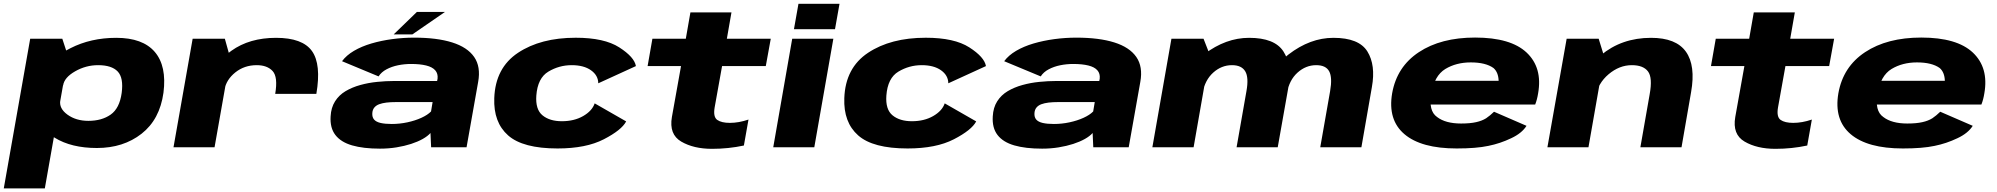

<svg xmlns="http://www.w3.org/2000/svg" viewBox="-56 -800 10846 1043"><path d="M-35.5 223.5H187.5L314 -493.5L282.5 -589.5H108ZM470.5 4Q614 4 713 -73.5Q812 -151 832 -296.5Q850.5 -441 785 -517.8Q719.5 -594.5 575.5 -594.5Q437 -594.5 326.8 -538.2Q216.5 -482 208 -432.5L287 -336.5Q293.5 -379 352 -412.5Q410.5 -446 477 -446Q550.5 -446 583.2 -411.8Q616 -377.5 605 -295Q593.5 -211.5 545.2 -177.5Q497 -143.5 424 -143.5Q357 -143.5 310.5 -177.2Q264 -211 271.5 -254.5L159.5 -157Q150 -108 240.8 -52Q331.5 4 470.5 4Z M1439 -290H1662.5Q1690 -450.5 1638.8 -522.5Q1587.5 -594.5 1443.5 -594.5Q1299 -594.5 1201 -524.2Q1103 -454 1089 -374.5L1163.5 -313.5Q1173.5 -367.5 1222.5 -406.8Q1271.5 -446 1338.5 -446Q1395.5 -446 1425 -414Q1454.5 -382 1439 -290ZM886.5 0H1109.5L1195 -483.5L1165.5 -589.5H990.5Z M2008 7.5Q2055 7.5 2098 0.5Q2141 -6.5 2177.2 -18.2Q2213.5 -30 2240.5 -45.2Q2267.5 -60.5 2282.5 -77.5L2286 0H2478.5L2541.5 -355Q2556.5 -437.5 2519.8 -490.5Q2483 -543.5 2400.2 -569.5Q2317.5 -595.5 2194 -595.5Q2134 -595.5 2074.5 -587.5Q2015 -579.5 1961.5 -563.8Q1908 -548 1866.8 -523.8Q1825.5 -499.5 1802 -467.5L2000.5 -385Q2015.5 -408.5 2043.8 -423.5Q2072 -438.5 2106.5 -445.5Q2141 -452.5 2177 -452.5Q2226 -452.5 2259.2 -444.2Q2292.5 -436 2308.2 -418.2Q2324 -400.5 2321 -372.5L2318.5 -360H2084Q2040.5 -360 1993 -355.2Q1945.5 -350.5 1901.2 -338.2Q1857 -326 1821.2 -304.8Q1785.5 -283.5 1764 -249.5Q1742.5 -215.5 1740 -168Q1736 -105.5 1765.8 -66.8Q1795.5 -28 1856.8 -10.2Q1918 7.5 2008 7.5ZM2072 -126.5Q2036 -126.5 2011.8 -132Q1987.5 -137.5 1976.2 -150.5Q1965 -163.5 1966.5 -185.5Q1967.5 -203.5 1977.2 -215.5Q1987 -227.5 2003.8 -233.8Q2020.5 -240 2043.5 -242.8Q2066.5 -245.5 2095.5 -245.5H2294L2285.5 -194.5Q2267 -175.5 2233 -160Q2199 -144.5 2157 -135.5Q2115 -126.5 2072 -126.5ZM2082.5 -613H2184L2361 -735H2208.5Z M2973 6.5Q3127.5 6.5 3224.2 -43.5Q3321 -93.5 3345.5 -140.5L3174.5 -238.5Q3160.5 -197.5 3111.8 -169.5Q3063 -141.5 2996 -141.5Q2930 -141.5 2891 -173.5Q2852 -205.5 2857.5 -281Q2864.5 -376 2923 -411Q2981.5 -446 3049.5 -446Q3115.5 -446 3154.5 -418.2Q3193.5 -390.5 3194 -347.5L3398.5 -441Q3390 -490 3308.2 -542.5Q3226.5 -595 3071.5 -595Q2881 -595 2758 -513.2Q2635 -431.5 2629 -267Q2624 -135.5 2704.2 -64.5Q2784.5 6.5 2973 6.5Z M3812 8.5Q3901 8.5 3985 -9.5L4010 -150.5Q3957 -132.5 3909 -132.5Q3863.5 -132.5 3840.5 -148.5Q3817.5 -164.5 3826 -215.5L3866.5 -441H4104L4131 -589.5H3892.5L3917.5 -732.5H3694.5L3669.5 -589.5H3488L3462 -441H3643.5L3594 -164.5Q3577.5 -70 3644.8 -30.8Q3712 8.5 3812 8.5Z M4144.5 0H4367.5L4471 -589.5H4247.5ZM4281.5 -779.5 4257 -641.5H4480L4504.5 -779.5Z M4874.5 6.5Q5029 6.5 5125.8 -43.5Q5222.5 -93.5 5247 -140.5L5076 -238.5Q5062 -197.5 5013.2 -169.5Q4964.5 -141.5 4897.5 -141.5Q4831.5 -141.5 4792.5 -173.5Q4753.5 -205.5 4759 -281Q4766 -376 4824.5 -411Q4883 -446 4951 -446Q5017 -446 5056 -418.2Q5095 -390.5 5095.5 -347.5L5300 -441Q5291.5 -490 5209.8 -542.5Q5128 -595 4973 -595Q4782.5 -595 4659.5 -513.2Q4536.5 -431.5 4530.5 -267Q4525.5 -135.5 4605.8 -64.5Q4686 6.5 4874.5 6.5Z M5605 7.5Q5652 7.5 5695 0.5Q5738 -6.5 5774.2 -18.2Q5810.5 -30 5837.5 -45.2Q5864.5 -60.5 5879.5 -77.5L5883 0H6075.5L6138.5 -355Q6153.5 -437.5 6116.8 -490.5Q6080 -543.5 5997.2 -569.5Q5914.5 -595.5 5791 -595.5Q5731 -595.5 5671.5 -587.5Q5612 -579.5 5558.5 -563.8Q5505 -548 5463.8 -523.8Q5422.5 -499.5 5399 -467.5L5597.5 -385Q5612.5 -408.5 5640.8 -423.5Q5669 -438.5 5703.5 -445.5Q5738 -452.5 5774 -452.5Q5823 -452.5 5856.2 -444.2Q5889.5 -436 5905.2 -418.2Q5921 -400.5 5918 -372.5L5915.5 -360H5681Q5637.5 -360 5590 -355.2Q5542.5 -350.5 5498.2 -338.2Q5454 -326 5418.2 -304.8Q5382.5 -283.5 5361 -249.5Q5339.5 -215.5 5337 -168Q5333 -105.5 5362.8 -66.8Q5392.5 -28 5453.8 -10.2Q5515 7.5 5605 7.5ZM5669 -126.5Q5633 -126.5 5608.8 -132Q5584.5 -137.5 5573.2 -150.5Q5562 -163.5 5563.5 -185.5Q5564.5 -203.5 5574.2 -215.5Q5584 -227.5 5600.8 -233.8Q5617.5 -240 5640.5 -242.8Q5663.5 -245.5 5692.5 -245.5H5891L5882.5 -194.5Q5864 -175.5 5830 -160Q5796 -144.5 5754 -135.5Q5712 -126.5 5669 -126.5Z M6204 0H6428L6516 -502.5L6482 -589.5H6307.5ZM6661.5 0H6885L6943 -327Q6963.5 -447 6915.8 -520.8Q6868 -594.5 6729.5 -594.5Q6603 -594.5 6486.2 -506Q6369.5 -417.5 6354 -328L6476.5 -294Q6489.5 -365 6534.5 -405.5Q6579.5 -446 6636.5 -446Q6688.5 -446 6708.5 -412.5Q6728.5 -379 6715 -304.5ZM7116 0H7339.5L7396.5 -327Q7418 -446.5 7372 -520.5Q7326 -594.5 7187.5 -594.5Q7061 -594.5 6943.5 -504Q6826 -413.5 6811.5 -328L6935 -294Q6947.5 -365 6992.5 -405.5Q7037.5 -446 7094 -446Q7146.5 -446 7164.5 -412.5Q7182.5 -379 7169.5 -304.5Z M7857 6.5 7881 -129Q7796.5 -129 7750.5 -164.5Q7702.5 -198 7719.5 -292.5Q7736 -388.5 7795 -425Q7854.5 -461 7933.5 -461Q8014.5 -461 8057 -430.5Q8083.5 -407.5 8085 -361H7712L7689.5 -232H8283.5Q8294 -258.5 8299.5 -293Q8324 -432.5 8237 -514.5Q8150.5 -596 7957 -596Q7771.5 -596 7651.5 -516.5Q7532 -437.5 7506.5 -293Q7482 -148.5 7573.5 -71Q7665 6.5 7857 6.5ZM7881 -129 7857 6.5Q7963.5 6.5 8029 -7.5Q8093.5 -20.5 8153 -49Q8211 -76 8236.5 -116.5L8060 -193Q8038.5 -172 8017 -157.5Q7994.5 -143.5 7963 -136.5Q7930.5 -129 7881 -129Z M8350 0H8573L8659 -490.5L8628.5 -589.5H8454.5ZM8855 0H9078.5L9130.5 -299.5Q9156 -443.5 9102.5 -519Q9049 -594.5 8913 -594.5Q8753 -594.5 8639.8 -499.5Q8526.5 -404.5 8513 -330.5L8610.5 -272Q8624 -347.5 8682.5 -396.8Q8741 -446 8808.5 -446Q8870.5 -446 8896.2 -412.2Q8922 -378.5 8905.5 -288Z M9588.5 8.5Q9677.5 8.5 9761.5 -9.5L9786.5 -150.5Q9733.5 -132.5 9685.5 -132.5Q9640 -132.5 9617 -148.5Q9594 -164.5 9602.5 -215.5L9643 -441H9880.5L9907.5 -589.5H9669L9694 -732.5H9471L9446 -589.5H9264.5L9238.5 -441H9420L9370.5 -164.5Q9354 -70 9421.2 -30.8Q9488.5 8.5 9588.5 8.5Z M10281 6.5 10305 -129Q10220.5 -129 10174.5 -164.5Q10126.5 -198 10143.5 -292.5Q10160 -388.5 10219 -425Q10278.5 -461 10357.5 -461Q10438.5 -461 10481 -430.5Q10507.5 -407.5 10509 -361H10136L10113.5 -232H10707.5Q10718 -258.5 10723.5 -293Q10748 -432.5 10661 -514.5Q10574.5 -596 10381 -596Q10195.5 -596 10075.5 -516.5Q9956 -437.5 9930.5 -293Q9906 -148.5 9997.5 -71Q10089 6.5 10281 6.5ZM10305 -129 10281 6.5Q10387.5 6.5 10453 -7.5Q10517.5 -20.5 10577 -49Q10635 -76 10660.5 -116.5L10484 -193Q10462.5 -172 10441 -157.5Q10418.5 -143.5 10387 -136.5Q10354.5 -129 10305 -129Z"/></svg>

Font: Anybody Expanded ExtraBold
Style: Italic
Weight: 800
Width: 7
Italic angle: -10°
Version: Version 1.113;gftools[0.9.25]